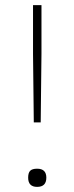

<svg xmlns="http://www.w3.org/2000/svg" viewBox="-20 -720 291 750"><path d="M125 -61Q161 -61 161 -26Q161 10 125 10Q90 10 90 -26Q90 -45 98 -53Q106 -61 125 -61ZM109 -700H142V-510L139 -242H112L109 -510Z"/></svg>

Font: Fivo Sans Thin
Style: Regular
Weight: 250
Foundry: Alexander Slobzheninov
Version: 1.0